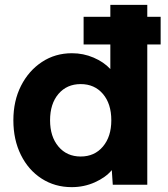

<svg xmlns="http://www.w3.org/2000/svg" viewBox="-20 -760 691 790"><path d="M275 10Q206 10 151.5 -25Q97 -60 66 -122.5Q35 -185 35 -265Q35 -345 66.5 -407Q98 -469 152.5 -505Q207 -541 276 -541Q323 -541 365 -523Q407 -505 434 -476V-577H324V-691H434V-740H586V-691H641V-577H586V0H444L440 -60Q415 -30 370.5 -10Q326 10 275 10ZM312 -116Q369 -116 403.5 -157Q438 -198 438 -265Q438 -333 403.5 -373.5Q369 -414 312 -414Q255 -414 220.5 -373.5Q186 -333 186 -265Q186 -198 220.5 -157Q255 -116 312 -116Z"/></svg>

Font: Readex Pro bold
Style: Bold
Weight: 700
Designer: Bonnie Shaver-Troup, Thomas Jockin
Foundry: Lexend
Version: Version 1.200; ttfautohint (v1.8.3)